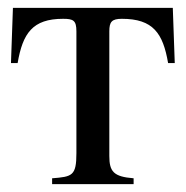

<svg xmlns="http://www.w3.org/2000/svg" viewBox="-20 -470 474 490"><path d="M426 -309 421 -450H13L8 -309H25C38 -385 63 -422 141 -422C167 -422 175 -418 175 -390V-79C175 -21 164 -19 113 -15V0H321V-15C270 -19 259 -32 259 -72V-390C259 -414 265 -422 291 -422C371 -422 396 -385 409 -309Z"/></svg>

Font: XITS
Style: Regular
Weight: 400
Designer: MicroPress Inc., with final additions and corrections provided by Coen Hoffman, Elsevier (retired)
Version: Version 1.302